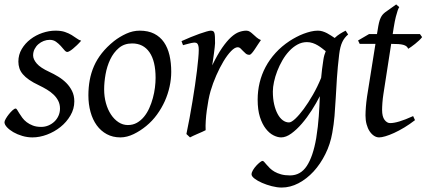

<svg xmlns="http://www.w3.org/2000/svg" viewBox="-22 -594 1906 858"><path d="M340.8 -412.1Q331.1 -400.9 321.5 -391.8Q312 -382.8 303.7 -376Q295.4 -369.1 288.8 -365.5Q282.2 -361.8 278.8 -361.8Q272.5 -361.8 265.4 -370.4Q258.3 -378.9 249.3 -388.9Q240.2 -398.9 228.3 -407.5Q216.3 -416 200.2 -416Q186.5 -416 173.3 -410.9Q160.2 -405.8 149.7 -396.7Q139.2 -387.7 132.6 -374.8Q126 -361.8 126 -346.2Q126 -329.1 142.3 -310.1Q158.7 -291 198.2 -272.9Q218.3 -263.7 238.3 -251.5Q258.3 -239.3 274.2 -223.4Q290 -207.5 300 -187.3Q310.1 -167 310.1 -141.1Q310.1 -107.4 292.7 -77.9Q275.4 -48.3 248.3 -26.6Q221.2 -4.9 188 7.6Q154.8 20 123 20Q100.1 20 77.6 13.4Q55.2 6.8 37.6 -3.4Q20 -13.7 9 -25.6Q-2 -37.6 -2 -47.9Q-2 -53.2 3.9 -63.5Q9.8 -73.7 17.8 -83.7Q25.9 -93.8 34.2 -101.3Q42.5 -108.9 47.9 -108.9Q51.3 -108.9 54.9 -102.8Q58.6 -96.7 64.2 -87.6Q69.8 -78.6 77.6 -67.9Q85.4 -57.1 97.2 -48.1Q108.9 -39.1 124.8 -33Q140.6 -26.9 162.1 -26.9Q179.2 -26.9 194.6 -33.4Q210 -40 221.4 -51Q232.9 -62 239.5 -76.9Q246.1 -91.8 246.1 -108.9Q246.1 -127.9 238.3 -143.3Q230.5 -158.7 217.5 -171.1Q204.6 -183.6 187.5 -193.8Q170.4 -204.1 151.9 -212.9Q126 -225.1 108.4 -237.3Q90.8 -249.5 80.1 -262.2Q69.3 -274.9 64.7 -289.1Q60.1 -303.2 60.1 -318.8Q60.1 -349.6 75.2 -375Q90.3 -400.4 114.3 -418.7Q138.2 -437 167.7 -447Q197.3 -457 226.1 -457Q251 -457 268.1 -451.2Q285.2 -445.3 298.1 -437.5Q311 -429.7 320.8 -422.4Q330.6 -415 340.8 -412.1Z M673.3 -246.1Q673.3 -320.8 646 -360.4Q618.7 -399.9 568.4 -399.9Q533.2 -399.9 509.3 -379.6Q485.4 -359.4 470.7 -328.6Q456.1 -297.9 449.7 -262Q443.4 -226.1 443.4 -194.8Q443.4 -162.1 451.4 -133.1Q459.5 -104 473.9 -82.3Q488.3 -60.5 507.6 -47.9Q526.9 -35.2 549.3 -35.2Q571.8 -35.2 589.6 -45.2Q607.4 -55.2 621.3 -72Q635.3 -88.9 645 -110.6Q654.8 -132.3 661.1 -155.8Q667.5 -179.2 670.4 -202.6Q673.3 -226.1 673.3 -246.1ZM743.2 -272.9Q743.2 -240.2 735.8 -206.8Q728.5 -173.3 714.4 -141.8Q700.2 -110.4 679.4 -81.8Q658.7 -53.2 631.3 -30.8Q618.7 -20.5 604.5 -11.2Q590.3 -2 575.7 5.1Q561 12.2 545.9 16.1Q530.8 20 516.1 20Q481.9 20 455.3 5.6Q428.7 -8.8 410.4 -33.9Q392.1 -59.1 382.6 -93.5Q373 -127.9 373 -168Q373 -203.1 378.9 -235.6Q384.8 -268.1 397.9 -298.3Q411.1 -328.6 433.1 -356.4Q455.1 -384.3 487.3 -410.2Q512.2 -429.7 542 -443.4Q571.8 -457 602.1 -457Q640.1 -457 667 -443.4Q693.8 -429.7 710.7 -405.3Q727.5 -380.9 735.4 -347.2Q743.2 -313.5 743.2 -272.9Z M1144 -415Q1138.2 -407.2 1131.1 -396Q1124 -384.8 1116.9 -374.3Q1109.9 -363.8 1103.5 -356.4Q1097.2 -349.1 1092.3 -349.1Q1083 -349.1 1076.4 -354.5Q1069.8 -359.9 1064.2 -366Q1058.6 -372.1 1053 -377.4Q1047.4 -382.8 1040 -382.8Q1027.3 -382.8 1010.5 -365.5Q993.7 -348.1 976.8 -320.1Q960 -292 944.6 -257.1Q929.2 -222.2 918.9 -187Q913.6 -168.5 909.4 -146.2Q905.3 -124 902.1 -100.6Q898.9 -77.1 897.5 -54.4Q896 -31.7 897 -12.2Q890.6 -8.8 881.1 -4.6Q871.6 -0.5 861.6 3.9Q851.6 8.3 842.3 12.5Q833 16.6 827.1 20L811 4.9Q818.4 -29.8 825.2 -66.9Q832 -104 838.1 -140.9Q844.2 -177.7 849.4 -212.9Q854.5 -248 858.2 -278.3Q861.8 -308.6 864 -332.5Q866.2 -356.4 866.2 -371.1Q866.2 -382.3 864.5 -388.9Q862.8 -395.5 860.1 -398.7Q857.4 -401.9 853.8 -402.8Q850.1 -403.8 846.2 -403.8Q841.8 -403.8 833.3 -401.9Q824.7 -399.9 816.4 -397.7Q808.1 -395.5 802 -393.8Q795.9 -392.1 795.9 -392.1L789.1 -410.2Q809.6 -419.4 830.3 -428Q851.1 -436.5 869.1 -442.9Q887.2 -449.2 900.6 -453.1Q914.1 -457 919.9 -457Q926.8 -457 930.7 -454.6Q934.6 -452.1 936.3 -446Q938 -439.9 938.5 -429Q939 -418 939 -400.9Q939 -395.5 937.5 -382.8Q936 -370.1 934.1 -355.2Q932.1 -340.3 929.9 -325.7Q927.7 -311 926.3 -301.8Q949.7 -350.1 970.7 -380.4Q991.7 -410.6 1010.5 -427.7Q1029.3 -444.8 1046.4 -450.9Q1063.5 -457 1079.1 -457Q1087.9 -457 1095 -452.1Q1102.1 -447.3 1109.4 -440.4Q1116.7 -433.6 1125 -426.5Q1133.3 -419.4 1144 -415Z M1269.5 -46.9Q1279.8 -46.9 1297.4 -63.2Q1314.9 -79.6 1335.2 -106.9Q1355.5 -134.3 1376.2 -170.4Q1397 -206.5 1413.1 -246.1Q1415 -264.6 1417.2 -284.9Q1419.4 -305.2 1423.3 -328.1Q1424.8 -338.4 1427.5 -347.7Q1430.2 -356.9 1433.6 -365.2Q1426.3 -371.1 1417.5 -377.9Q1408.7 -384.8 1398.2 -391.1Q1387.7 -397.5 1375.5 -401.6Q1363.3 -405.8 1349.6 -405.8Q1327.1 -405.8 1307.1 -394.8Q1287.1 -383.8 1270.3 -365.7Q1253.4 -347.7 1240 -324.5Q1226.6 -301.3 1217 -276.6Q1207.5 -252 1202.4 -228Q1197.3 -204.1 1197.3 -185.1Q1197.3 -153.3 1203.1 -127.9Q1209 -102.5 1218.8 -84.5Q1228.5 -66.4 1241.7 -56.6Q1254.9 -46.9 1269.5 -46.9ZM1533.7 -439.9Q1517.1 -426.3 1507.6 -406.2Q1498 -386.2 1493.7 -351.1Q1486.8 -293 1483.6 -245.1Q1480.5 -197.3 1478.3 -155.5Q1476.1 -113.8 1472.9 -75.9Q1469.7 -38.1 1462.9 -0.5Q1454.1 50.3 1431.9 94.7Q1409.7 139.2 1379.2 172.4Q1348.6 205.6 1311.8 224.9Q1274.9 244.1 1236.8 244.1Q1216.3 244.1 1192.6 238Q1168.9 231.9 1148.9 223.1Q1128.9 214.4 1115.5 204.1Q1102.1 193.8 1102.1 185.1Q1102.1 176.8 1108.4 166.3Q1114.7 155.8 1123 146.7Q1131.3 137.7 1139.4 131.3Q1147.5 125 1150.9 125Q1154.8 125 1158.9 129.9Q1163.1 134.8 1169.2 141.8Q1175.3 148.9 1183.8 157.5Q1192.4 166 1204.6 173.1Q1216.8 180.2 1233.9 185.1Q1251 189.9 1273.9 189.9Q1321.3 189.9 1349.1 147.5Q1377 105 1391.1 23.4Q1395.5 -3.9 1398.2 -28.1Q1400.9 -52.2 1402.6 -75Q1404.3 -97.7 1405.3 -119.4Q1406.2 -141.1 1407.2 -164.1Q1391.6 -133.3 1370.8 -100.8Q1350.1 -68.4 1326.9 -41.5Q1303.7 -14.6 1279.8 2.7Q1255.9 20 1234.4 20Q1218.3 20 1200 10.7Q1181.6 1.5 1165.8 -18.8Q1149.9 -39.1 1139.6 -71Q1129.4 -103 1129.4 -148.9Q1129.4 -187.5 1138.2 -224.4Q1147 -261.2 1164.8 -294.7Q1182.6 -328.1 1209.5 -357.7Q1236.3 -387.2 1272.5 -411.1Q1286.1 -419.9 1301.8 -428.2Q1317.4 -436.5 1334 -442.9Q1350.6 -449.2 1366.9 -453.1Q1383.3 -457 1398.4 -457Q1409.2 -457 1419.4 -453.9Q1429.7 -450.7 1439.2 -445.8Q1448.7 -440.9 1457.3 -435.1Q1465.8 -429.2 1473.6 -424.3Q1484.9 -435.1 1497.3 -442.9Q1509.8 -450.7 1522.5 -457L1533.7 -439.9Z M1832.5 -57.1Q1808.6 -38.6 1784.7 -24.2Q1760.7 -9.8 1739.3 0Q1717.8 9.8 1700.4 14.9Q1683.1 20 1672.4 20Q1660.2 20 1649.2 12.7Q1638.2 5.4 1629.6 -7.6Q1621.1 -20.5 1616.2 -38.6Q1611.3 -56.6 1611.3 -78.1Q1611.3 -87.4 1611.8 -96.7Q1612.3 -106 1613 -116Q1613.8 -126 1615 -137.2Q1616.2 -148.4 1618.2 -162.1L1655.8 -397.9H1585.4L1578.1 -413.1L1627.4 -441.9H1662.6L1665.5 -459Q1668.5 -479 1671.6 -492.2Q1674.8 -505.4 1679 -514.2Q1683.1 -522.9 1688 -528.6Q1692.9 -534.2 1699.2 -539.1L1748.5 -574.2L1762.2 -562Q1762.2 -562 1760.3 -559.1Q1758.3 -556.2 1754.9 -546.4Q1751.5 -536.6 1746.8 -518.6Q1742.2 -500.5 1737.3 -470.2L1732.9 -441.9H1854.5L1864.3 -428.2Q1859.4 -421.4 1850.8 -413.3Q1842.3 -405.3 1833 -397.9Q1823.7 -390.6 1815.2 -384.5Q1806.6 -378.4 1802.2 -376Q1799.3 -382.8 1794.2 -387Q1789.1 -391.1 1780.3 -393.6Q1771.5 -396 1758.5 -397Q1745.6 -397.9 1727.5 -397.9H1726.1L1691.4 -173.8Q1689.9 -164.6 1688.7 -154.1Q1687.5 -143.6 1686.8 -134Q1686 -124.5 1685.8 -116.2Q1685.5 -107.9 1685.5 -103Q1685.5 -72.8 1696.5 -58.3Q1707.5 -43.9 1721.2 -43.9Q1738.3 -43.9 1762.9 -51.3Q1787.6 -58.6 1824.2 -75.2L1832.5 -57.1Z"/></svg>

Font: Gentium
Style: Italic
Weight: 400
Italic angle: -7°
Designer: J. Victor Gaultney
Version: Version 1.02; 2005; OFL release